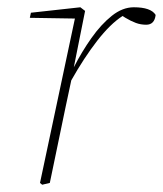

<svg xmlns="http://www.w3.org/2000/svg" viewBox="-20 -503 448 528"><path d="M90 0 186 -452 62 -454 65 -468 201 -483 214 -473 183 -318Q205 -361 231.5 -398.5Q258 -436 287.5 -459.5Q317 -483 348 -483Q395 -483 408 -462Q405 -435 382 -435Q367 -435 353.5 -440Q340 -445 325 -454L317 -459Q283 -437 247 -390.5Q211 -344 176 -282L160 -207Q149 -155 138.5 -103.5Q128 -52 117 0L96 5Z"/></svg>

Font: Source Serif Pro ExtraLight
Style: Italic
Weight: 200
Italic angle: -12°
Designer: Frank Grießhammer
Foundry: Adobe Systems Incorporated
Version: Version 3.001;hotconv 1.0.111;makeotfexe 2.5.65597